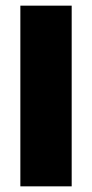

<svg xmlns="http://www.w3.org/2000/svg" viewBox="-20 -659 326 679"><path d="M233.5 0H52V-639H233.5Z"/></svg>

Font: Anek Odia ExtraBold
Style: Regular
Weight: 800
Designer: Yesha Goshar & Mahesh Sahu (Odia), Yesha Goshar (Latin)
Foundry: Ek Type
Version: Version 1.003